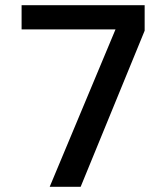

<svg xmlns="http://www.w3.org/2000/svg" viewBox="-20 -718 640 738"><path d="M63 -605H424L171 0H290L536 -600V-698H63Z"/></svg>

Font: Plexus Sans Medium
Style: Regular
Weight: 500
Version: Version 2.001;PS 002.001;hotconv 1.0.70;makeotf.lib2.5.58329